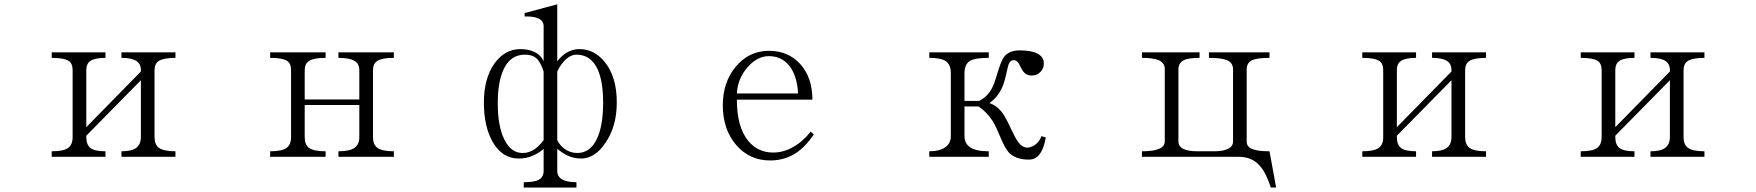

<svg xmlns="http://www.w3.org/2000/svg" viewBox="-20 -717 8040 879"><path d="M216.8 1H462.9V-24.4Q413.1 -24.4 393.6 -40Q375 -54.7 375 -89.8V-95.7L625 -349.6V-89.8Q625 -55.7 603.5 -40Q583 -24.4 536.1 -24.4V1H783.2V-24.4Q729.5 -24.4 708 -40Q687.5 -54.7 687.5 -89.8V-395.5Q687.5 -425.8 708 -438.5Q730.5 -452.1 783.2 -452.1V-477.5H536.1V-452.1Q582 -452.1 603.5 -438.5Q625 -425.8 625 -395.5V-389.6L375 -134.8V-395.5Q375 -425.8 394.5 -438.5Q415 -452.1 462.9 -452.1V-477.5H216.8V-452.1Q272.5 -452.1 293.9 -438.5Q312.5 -426.8 312.5 -395.5V-89.8Q312.5 -54.7 292 -40Q271.5 -24.4 216.8 -24.4Z M1216.8 1H1470.7V-24.4Q1416 -24.4 1394.5 -40Q1375 -54.7 1375 -89.8V-236.3H1625V-89.8Q1625 -54.7 1602.5 -40Q1581.1 -24.4 1529.3 -24.4V1H1783.2V-24.4Q1729.5 -24.4 1708 -40Q1687.5 -54.7 1687.5 -89.8V-395.5Q1687.5 -425.8 1708 -438.5Q1730.5 -452.1 1783.2 -452.1V-477.5H1529.3V-452.1Q1580.1 -452.1 1602.5 -438.5Q1625 -425.8 1625 -395.5V-261.7H1375V-395.5Q1375 -425.8 1395.5 -438.5Q1417 -452.1 1470.7 -452.1V-477.5H1216.8V-452.1Q1272.5 -452.1 1293.9 -438.5Q1312.5 -426.8 1312.5 -395.5V-89.8Q1312.5 -54.7 1292 -40Q1271.5 -24.4 1216.8 -24.4Z M2377.9 117.2V141.6H2619.1V117.2Q2577.1 117.2 2555.7 105.5Q2531.2 92.8 2531.2 64.5V-35.2Q2554.7 -16.6 2576.2 -5.9Q2606.4 8.8 2640.6 8.8Q2704.1 8.8 2752.9 -64.5Q2803.7 -139.6 2803.7 -248Q2803.7 -365.2 2749 -432.6Q2701.2 -492.2 2632.8 -492.2Q2602.5 -492.2 2575.2 -476.6Q2551.8 -462.9 2531.2 -436.5V-697.3L2381.8 -657.2V-641.6Q2422.9 -642.6 2444.3 -632.8Q2468.8 -622.1 2468.8 -596.7V-436.5Q2455.1 -466.8 2423.8 -480.5Q2397.5 -492.2 2362.3 -492.2Q2291 -492.2 2243.2 -425.8Q2195.3 -357.4 2195.3 -248Q2195.3 -137.7 2235.4 -67.4Q2279.3 8.8 2354.5 8.8Q2388.7 8.8 2416 -2.9Q2441.4 -12.7 2468.8 -35.2V64.5Q2468.8 93.8 2447.3 105.5Q2426.8 117.2 2377.9 117.2ZM2468.8 -389.6V-75.2Q2447.3 -46.9 2424.8 -32.2Q2400.4 -16.6 2373 -16.6Q2319.3 -16.6 2289.1 -78.1Q2258.8 -138.7 2258.8 -244.1Q2258.8 -339.8 2284.2 -396.5Q2315.4 -466.8 2382.8 -466.8Q2416 -466.8 2434.6 -451.2Q2454.1 -434.6 2468.8 -389.6ZM2531.2 -75.2V-389.6Q2549.8 -428.7 2575.2 -449.2Q2596.7 -466.8 2619.1 -466.8Q2683.6 -466.8 2714.8 -402.3Q2741.2 -346.7 2741.2 -247.1Q2741.2 -141.6 2712.9 -82Q2682.6 -16.6 2623 -16.6Q2591.8 -16.6 2566.4 -34.2Q2543.9 -49.8 2531.2 -75.2Z M3691.4 -114.3Q3654.3 -67.4 3609.4 -43Q3566.4 -18.6 3519.5 -18.6Q3450.2 -18.6 3406.2 -71.3Q3353.5 -134.8 3353.5 -260.7H3699.2Q3699.2 -363.3 3642.6 -424.8Q3587.9 -484.4 3501 -484.4Q3409.2 -484.4 3348.6 -412.1Q3289.1 -340.8 3289.1 -235.4Q3289.1 -123 3351.6 -51.8Q3412.1 17.6 3505.9 17.6Q3573.2 17.6 3626 -17.6Q3668 -45.9 3706.1 -101.6ZM3633.8 -289.1H3353.5Q3357.4 -358.4 3403.3 -410.2Q3447.3 -460 3500 -460Q3556.6 -460 3591.8 -418Q3628.9 -373 3633.8 -289.1Z M4234.4 -24.4V1H4506.8V-24.4Q4448.2 -24.4 4420.9 -43Q4395.5 -60.5 4395.5 -93.8V-229.5H4460Q4499 -203.1 4524.4 -163.1Q4539.1 -139.6 4558.6 -91.8Q4581.1 -37.1 4599.6 -17.6Q4630.9 13.7 4690.4 13.7Q4722.7 13.7 4742.2 -14.6Q4759.8 -40 4767.6 -87.9L4748 -93.8Q4740.2 -72.3 4723.6 -57.6Q4707 -43.9 4685.5 -41Q4660.2 -41 4641.6 -66.4Q4629.9 -82 4609.4 -125Q4586.9 -174.8 4571.3 -197.3Q4544.9 -233.4 4509.8 -245.1Q4547.9 -272.5 4567.4 -315.4Q4579.1 -340.8 4588.9 -387.7Q4594.7 -417 4599.6 -426.8Q4606.4 -441.4 4621.1 -441.4Q4631.8 -441.4 4639.6 -432.6Q4644.5 -427.7 4651.4 -412.1Q4661.1 -392.6 4668.9 -384.8Q4681.6 -371.1 4703.1 -371.1Q4727.5 -371.1 4743.2 -387.7Q4758.8 -403.3 4758.8 -426.8Q4758.8 -456.1 4729.5 -471.7Q4701.2 -486.3 4647.5 -486.3Q4599.6 -486.3 4576.2 -456.1Q4562.5 -436.5 4546.9 -383.8Q4532.2 -333 4520.5 -311.5Q4499 -272.5 4461.9 -254.9H4395.5V-381.8Q4395.5 -422.9 4420.9 -438.5Q4444.3 -452.1 4506.8 -452.1V-477.5H4234.4V-452.1Q4285.2 -452.1 4307.6 -438.5Q4333 -422.9 4333 -381.8V-93.8Q4333 -60.5 4307.6 -43Q4282.2 -24.4 4234.4 -24.4Z M5208 -452.1Q5259.8 -452.1 5285.2 -441.4Q5312.5 -428.7 5312.5 -400.4V-69.3Q5312.5 -45.9 5285.2 -35.2Q5259.8 -24.4 5208 -24.4V1H5652.3Q5713.9 1 5750 44.9Q5776.4 75.2 5797.9 141.6H5822.3L5792 -24.4Q5736.3 -24.4 5711.9 -35.2Q5687.5 -44.9 5687.5 -69.3V-400.4Q5687.5 -428.7 5711.9 -441.4Q5736.3 -452.1 5792 -452.1V-477.5H5514.6V-452.1Q5571.3 -452.1 5597.7 -441.4Q5625 -428.7 5625 -400.4V-69.3Q5625 -45.9 5600.6 -35.2Q5579.1 -24.4 5538.1 -24.4H5462.9Q5418.9 -24.4 5398.4 -35.2Q5375 -45.9 5375 -69.3V-400.4Q5375 -428.7 5399.4 -441.4Q5421.9 -452.1 5471.7 -452.1V-477.5H5208Z M6216.8 1H6462.9V-24.4Q6413.1 -24.4 6393.6 -40Q6375 -54.7 6375 -89.8V-95.7L6625 -349.6V-89.8Q6625 -55.7 6603.5 -40Q6583 -24.4 6536.1 -24.4V1H6783.2V-24.4Q6729.5 -24.4 6708 -40Q6687.5 -54.7 6687.5 -89.8V-395.5Q6687.5 -425.8 6708 -438.5Q6730.5 -452.1 6783.2 -452.1V-477.5H6536.1V-452.1Q6582 -452.1 6603.5 -438.5Q6625 -425.8 6625 -395.5V-389.6L6375 -134.8V-395.5Q6375 -425.8 6394.5 -438.5Q6415 -452.1 6462.9 -452.1V-477.5H6216.8V-452.1Q6272.5 -452.1 6293.9 -438.5Q6312.5 -426.8 6312.5 -395.5V-89.8Q6312.5 -54.7 6292 -40Q6271.5 -24.4 6216.8 -24.4Z M7216.8 1H7462.9V-24.4Q7413.1 -24.4 7393.6 -40Q7375 -54.7 7375 -89.8V-95.7L7625 -349.6V-89.8Q7625 -55.7 7603.5 -40Q7583 -24.4 7536.1 -24.4V1H7783.2V-24.4Q7729.5 -24.4 7708 -40Q7687.5 -54.7 7687.5 -89.8V-395.5Q7687.5 -425.8 7708 -438.5Q7730.5 -452.1 7783.2 -452.1V-477.5H7536.1V-452.1Q7582 -452.1 7603.5 -438.5Q7625 -425.8 7625 -395.5V-389.6L7375 -134.8V-395.5Q7375 -425.8 7394.5 -438.5Q7415 -452.1 7462.9 -452.1V-477.5H7216.8V-452.1Q7272.5 -452.1 7293.9 -438.5Q7312.5 -426.8 7312.5 -395.5V-89.8Q7312.5 -54.7 7292 -40Q7271.5 -24.4 7216.8 -24.4Z"/></svg>

Font: BatangChe
Style: Regular
Weight: 400
Monospace: yes
Version: Version 2.21